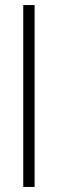

<svg xmlns="http://www.w3.org/2000/svg" viewBox="-20 -740 230 760"><path d="M72 0V-720H117V0Z"/></svg>

Font: DM Sans 10pt ExtraLight
Style: Regular
Weight: 250
Version: Version 4.004;gftools[0.9.30]